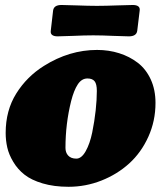

<svg xmlns="http://www.w3.org/2000/svg" viewBox="-20 -715 637 759"><path d="M343.3 -575.2Q314.9 -575.2 269.8 -573.2Q224.6 -571.3 207.5 -571.3Q193.4 -571.3 186.3 -576.7Q179.2 -582 180.7 -593.3L189.9 -673.3Q192.9 -695.3 223.1 -695.3Q240.2 -695.3 284.9 -693.6Q329.6 -691.9 357.9 -691.9H368.7Q397 -691.9 442.4 -693.6Q487.8 -695.3 504.9 -695.3Q519.5 -695.3 526.6 -689.9Q533.7 -684.6 532.2 -673.3L522.5 -593.3Q519.5 -571.3 489.3 -571.3Q472.2 -571.3 427.2 -573.2Q382.3 -575.2 354 -575.2ZM2.4 -189.5Q2.4 -278.3 44.2 -345.2Q85.9 -412.1 153.8 -454.6Q253.9 -517.6 363.8 -517.6Q410.2 -517.6 451.2 -504.6Q492.2 -491.7 524.7 -466.8Q557.1 -441.9 575.9 -401.1Q594.7 -360.4 594.7 -308.1Q594.7 -236.8 566.4 -174.3Q538.1 -111.8 490.7 -68.8Q443.4 -25.9 380.9 -1.2Q318.4 23.4 251 23.4Q193.4 23.4 148.4 10Q103.5 -3.4 76.7 -24.7Q49.8 -45.9 32.5 -75Q15.1 -104 8.8 -131.8Q2.4 -159.7 2.4 -189.5ZM281.7 -87.9Q302.2 -87.9 318.8 -117.4Q335.4 -147 344.5 -191.2Q353.5 -235.4 358.2 -278.3Q362.8 -321.3 362.8 -355.5Q362.8 -382.8 354 -393.8Q345.2 -404.8 325.7 -404.8Q302.7 -404.8 287.4 -381.3Q272 -357.9 261.2 -315.4Q238.8 -225.6 238.8 -130.4Q238.8 -112.3 249 -100.6Q260.3 -87.9 281.7 -87.9Z"/></svg>

Font: Cooper* Black
Style: Italic
Weight: 900
Italic angle: -7°
Designer: Owen Earl
Foundry: indestructible type*
Version: Version 0.001